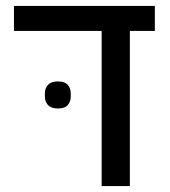

<svg xmlns="http://www.w3.org/2000/svg" viewBox="-20 -626 572 646"><path d="M175 -261Q152 -261 141.5 -272.5Q131 -284 131 -301V-312Q131 -329 141.5 -340.5Q152 -352 175 -352Q198 -352 208 -340.5Q218 -329 218 -312V-301Q218 -284 208 -272.5Q198 -261 175 -261ZM322 -522H27V-606H501V-522H417V0H322Z"/></svg>

Font: IBM Plex Sans Hebrew Text
Style: Regular
Weight: 450
Designer: Mike Abbink, Paul van der Laan, Pieter van Rosmalen, Yanek Iontef
Foundry: Bold Monday
Version: Version 1.2